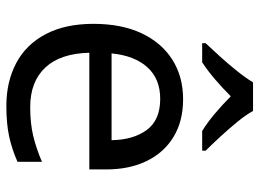

<svg xmlns="http://www.w3.org/2000/svg" viewBox="-126 -680 816 604"><g transform="rotate(90 282.0 -378.0)"><path d="M292 -546Q361 -546 410.5 -516Q460 -486 486.5 -431.5Q513 -377 513 -304V-251H146Q148 -160 192.5 -112.5Q237 -65 317 -65Q368 -65 407.5 -74.5Q447 -84 489 -102V-25Q448 -7 408 1.5Q368 10 313 10Q237 10 178.5 -21Q120 -52 87.5 -113.5Q55 -175 55 -264Q55 -352 84.5 -415Q114 -478 167.5 -512Q221 -546 292 -546ZM291 -474Q228 -474 191.5 -433.5Q155 -393 148 -321H421Q420 -389 389 -431.5Q358 -474 291 -474ZM329 -766Q341 -744 363.5 -716.5Q386 -689 410.5 -662.5Q435 -636 454 -617V-606H392Q366 -622 338 -645.5Q310 -669 283 -696Q256 -669 229 -646Q202 -623 176 -606H116V-617Q135 -637 158.5 -663Q182 -689 204 -716.5Q226 -744 239 -766Z"/></g></svg>

Font: Noto Sans Lepcha
Style: Regular
Weight: 400
Designer: Monotype Design Team
Foundry: Monotype Imaging Inc.
Version: Version 2.006; ttfautohint (v1.8.4.7-5d5b)